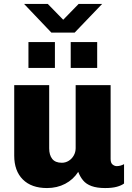

<svg xmlns="http://www.w3.org/2000/svg" viewBox="-20 -942 667 972"><path d="M218 10Q139 10 95.5 -33.5Q52 -77 52 -154V-511H229V-191Q229 -157 244.5 -137.5Q260 -118 293 -118Q312 -118 328 -128Q344 -138 353.5 -155Q363 -172 363 -192V-511H540V-137Q540 -117 550 -109Q560 -101 571 -101Q580 -101 589.5 -103.5Q599 -106 608 -111V-13Q595 -3 571.5 3.5Q548 10 512 10Q471 10 443.5 0Q416 -10 400.5 -29Q385 -48 376 -72Q351 -33 310 -11.5Q269 10 218 10ZM240 -777 102 -922H222L300 -842L378 -922H497L358 -777ZM124 -598V-729H258V-598ZM338 -598V-729H472V-598Z"/></svg>

Font: Chivo Medium ExtraBold
Style: Regular
Weight: 800
Version: Version 2.002